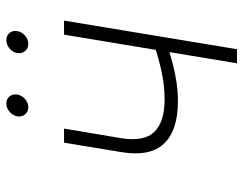

<svg xmlns="http://www.w3.org/2000/svg" viewBox="-101 -667 768 606"><g transform="rotate(-90 283.0 -364.0)"><path d="M265.6 -186.5Q174.3 -186.5 132.6 -230.5Q90.8 -274.4 106 -365.7L135.7 -545.9H180.2L149.9 -365.7Q138.2 -293 169.9 -260.7Q201.7 -228.5 271.5 -228.5Q318.4 -228.5 364.5 -239Q410.6 -249.5 460 -266.6L452.6 -222.7Q414.1 -210.4 382.6 -202.4Q351.1 -194.3 323 -190.4Q294.9 -186.5 265.6 -186.5ZM386.2 0 476.6 -545.9H521L430.7 0ZM447.8 -658.7Q433.1 -658.7 424.8 -668.9Q416.5 -679.2 418.5 -693.4Q420.9 -707.5 432.9 -717.8Q444.8 -728 459.5 -728Q473.6 -728 481.9 -718Q490.2 -708 487.8 -693.4Q485.4 -679.2 473.6 -668.9Q461.9 -658.7 447.8 -658.7ZM247.6 -658.7Q233.4 -658.7 224.9 -668.9Q216.3 -679.2 218.8 -693.4Q221.2 -707.5 233.2 -717.8Q245.1 -728 259.3 -728Q273.4 -728 281.7 -718Q290 -708 287.6 -693.4Q285.2 -679.2 273.4 -668.9Q261.7 -658.7 247.6 -658.7Z"/></g></svg>

Font: Inter ExtraLight
Style: Italic
Weight: 250
Italic angle: -9.3988°
Designer: Rasmus Andersson
Foundry: rsms
Version: Version 4.001;git-66647c0bb